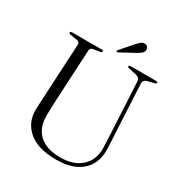

<svg xmlns="http://www.w3.org/2000/svg" viewBox="-200 -1003 1095 1161"><g transform="rotate(30 347.5 -423.0)"><path d="M567 -291 549 -639.5Q548.5 -653 541 -661.2Q533.5 -669.5 514.5 -673.5L468.5 -683Q456 -685 456 -692Q456 -700 468 -700H645Q656.5 -700 656.5 -692Q656.5 -685 643 -682.5L603.5 -673Q571.5 -666.5 573.5 -638.5L591 -292Q592.5 -266.5 594 -241.5Q595.5 -216.5 596 -190.5Q597.5 -131.5 572 -85Q546.5 -38.5 493.5 -11.8Q440.5 15 360.5 15Q231 15 165.8 -41Q100.5 -97 102 -185Q102.5 -200 103.5 -223Q104.5 -246 105.8 -270.8Q107 -295.5 108 -315L126 -654Q127 -672.5 100 -676.5L59 -683Q46.5 -685 46.5 -692Q46.5 -700 59 -700H265.5Q277.5 -700 277.5 -692Q277.5 -685 265 -683L224 -676.5Q210.5 -674.5 204.8 -669.8Q199 -665 198.5 -653.5L181 -318Q179 -280 178 -248.8Q177 -217.5 176.5 -193.5Q175 -102.5 226.8 -55.8Q278.5 -9 373.5 -9Q467 -9 520 -57.5Q573 -106 571.5 -189Q570.5 -220.5 569.2 -245.5Q568 -270.5 567 -291ZM423 -827Q438.5 -844.5 451 -854Q463.5 -863.5 478 -860.5Q491 -858 496.8 -848.2Q502.5 -838.5 500.5 -828.5Q498 -814.5 486.2 -805.2Q474.5 -796 458 -787L360 -734Q353 -730.5 349 -734.5Q346 -738 351.5 -745Z"/></g></svg>

Font: Fraunces 72pt S000 Light
Style: Regular
Weight: 300
Version: Version 1.000; ttfautohint (v1.8.3)